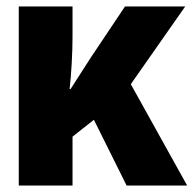

<svg xmlns="http://www.w3.org/2000/svg" viewBox="-20 -573 603 593"><path d="M38 0V-553H204V-458Q204 -423 201.5 -377.5Q199 -332 195 -298H198Q214 -323 228.5 -345.5Q243 -368 261 -396L366 -553H552L384 -313L558 0H371L270 -203L204 -151V0Z"/></svg>

Font: Noto Sans Mono SemiCondensed Black
Style: Regular
Weight: 900
Width: 4
Designer: Monotype Design Team
Foundry: Monotype Imaging Inc.
Version: Version 2.014; ttfautohint (v1.8.4.7-5d5b)